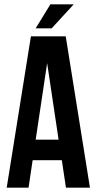

<svg xmlns="http://www.w3.org/2000/svg" viewBox="-20 -868 447 888"><path d="M396 0H285L266 -127H131L112 0H11L123 -700H284ZM145 -222H251L198 -576ZM321 -848 219 -737H145L213 -848Z"/></svg>

Font: Adderley Bold
Style: Regular
Weight: 700
Designer: gorohovskiy
Version: Version 1.003 November 13, 2017